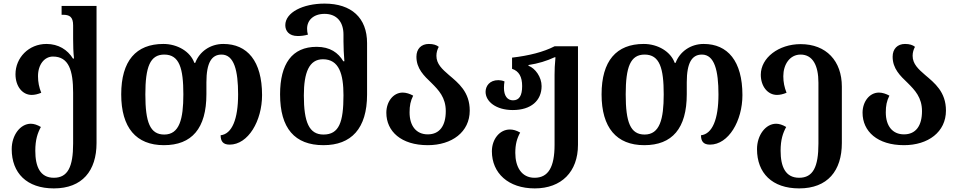

<svg xmlns="http://www.w3.org/2000/svg" viewBox="-20 -793 5322 1066"><path d="M279 253C437 253 516 155 516 1V-760H322V-711H329C366 -711 386 -700 386 -652V-578C386 -544 387 -500 391 -468H385C355 -517 304 -549 238 -549C139 -549 66 -472 66 -381C66 -314 104 -266 156 -266C172 -266 190 -270 209 -278C197 -308 191 -337 191 -370C191 -435 227 -479 274 -479C362 -479 386 -402 386 -278V4C386 134 356 194 279 194C202 194 176 131 176 44C176 -18 189 -55 207 -88C187 -100 168 -106 151 -106C93 -106 45 -43 45 35C45 168 129 253 279 253Z M890 13C1045 13 1126 -80 1126 -270V-336C1126 -445 1155 -490 1210 -490C1280 -490 1302 -401 1302 -269C1302 -131 1268 -49 1205 -42C1205 -9 1218 10 1255 10C1358 10 1435 -122 1435 -265C1435 -454 1353 -549 1220 -549C1147 -549 1087 -506 1064 -444H1059C1037 -506 966 -549 887 -549C735 -549 653 -455 653 -269C653 -84 736 13 890 13ZM892 -46C813 -46 787 -114 787 -269C787 -421 813 -490 892 -490C976 -490 998 -414 998 -269C998 -131 976 -46 892 -46Z M1776 13C1930 13 2018 -79 2018 -268V-554C2018 -694 1931 -773 1782 -773C1662 -773 1564 -724 1564 -653C1564 -622 1584 -593 1633 -593C1650 -593 1671 -595 1690 -601C1686 -612 1685 -624 1685 -634C1685 -681 1721 -716 1782 -716C1850 -716 1887 -671 1887 -601V-564C1887 -534 1889 -485 1892 -453H1886C1858 -500 1813 -533 1738 -533C1601 -533 1535 -438 1535 -269C1535 -81 1616 13 1776 13ZM1776 -46C1696 -46 1667 -115 1667 -263C1667 -390 1696 -464 1773 -464C1863 -464 1887 -381 1887 -264C1887 -115 1863 -46 1776 -46Z M2355 13C2489 13 2588 -60 2588 -179C2588 -283 2525 -332 2472 -377C2435 -409 2403 -438 2403 -483C2403 -502 2408 -518 2416 -533C2404 -543 2386 -549 2361 -549C2319 -549 2292 -522 2292 -478C2292 -412 2334 -372 2376 -332C2415 -293 2455 -252 2455 -176C2455 -95 2421 -47 2355 -47C2291 -47 2254 -94 2254 -169C2254 -206 2259 -232 2274 -262C2256 -272 2235 -279 2216 -279C2163 -279 2125 -228 2125 -167C2125 -64 2207 13 2355 13Z M2949 253C3097 253 3189 161 3189 11V-536H3059C2997 -504 2917 -484 2823 -473V-411C2862 -398 2879 -366 2879 -315C2879 -262 2863 -236 2828 -236C2797 -236 2778 -261 2778 -305C2778 -317 2779 -330 2781 -341C2770 -346 2755 -348 2747 -348C2697 -348 2676 -314 2676 -283C2676 -230 2733 -182 2827 -182C2929 -182 2987 -235 2987 -315C2987 -365 2952 -414 2914 -428V-432C2968 -440 3016 -455 3059 -475H3064C3060 -434 3059 -405 3059 -378V11C3059 135 3024 194 2948 194C2875 194 2841 133 2841 56C2841 8 2850 -24 2868 -57C2847 -69 2829 -74 2811 -74C2754 -74 2711 -20 2711 47C2711 168 2802 253 2949 253Z M3557 13C3712 13 3793 -80 3793 -270V-336C3793 -445 3822 -490 3877 -490C3947 -490 3969 -401 3969 -269C3969 -131 3935 -49 3872 -42C3872 -9 3885 10 3922 10C4025 10 4102 -122 4102 -265C4102 -454 4020 -549 3887 -549C3814 -549 3754 -506 3731 -444H3726C3704 -506 3633 -549 3554 -549C3402 -549 3320 -455 3320 -269C3320 -84 3403 13 3557 13ZM3559 -46C3480 -46 3454 -114 3454 -269C3454 -421 3480 -490 3559 -490C3643 -490 3665 -414 3665 -269C3665 -131 3643 -46 3559 -46Z M4417 253C4575 253 4654 155 4654 1V-312C4654 -454 4568 -548 4425 -548C4303 -548 4204 -472 4204 -378C4204 -314 4242 -266 4294 -266C4310 -266 4328 -270 4347 -278C4335 -308 4329 -337 4329 -370C4329 -435 4365 -490 4425 -490C4492 -490 4524 -430 4524 -334V4C4524 134 4494 194 4417 194C4340 194 4314 131 4314 44C4314 -18 4327 -55 4345 -88C4325 -100 4306 -106 4289 -106C4231 -106 4183 -43 4183 35C4183 168 4267 253 4417 253Z M4999 13C5133 13 5232 -60 5232 -179C5232 -283 5169 -332 5116 -377C5079 -409 5047 -438 5047 -483C5047 -502 5052 -518 5060 -533C5048 -543 5030 -549 5005 -549C4963 -549 4936 -522 4936 -478C4936 -412 4978 -372 5020 -332C5059 -293 5099 -252 5099 -176C5099 -95 5065 -47 4999 -47C4935 -47 4898 -94 4898 -169C4898 -206 4903 -232 4918 -262C4900 -272 4879 -279 4860 -279C4807 -279 4769 -228 4769 -167C4769 -64 4851 13 4999 13Z"/></svg>

Font: Noto Serif Georgian SemiBold
Style: Regular
Weight: 600
Designer: Monotype Design Team, Akaki Razmadze
Foundry: Google LLC
Version: Version 2.003